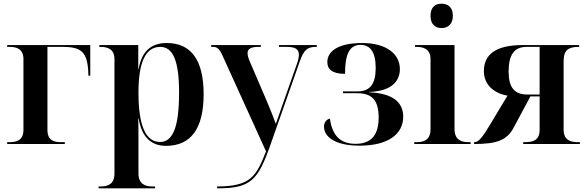

<svg xmlns="http://www.w3.org/2000/svg" viewBox="-20 -780 3176 1040"><path d="M19 0H331V-10H309C275 -10 237 -18 237 -76V-526H321C422 -526 452 -496 458 -394L459 -370H469V-536H19V-526H32C66 -526 107 -518 107 -460V-76C107 -18 66 -10 32 -10H19Z M514 240H820V230H805C765 230 730 216 730 159V-16C730 -57 730 -101 729 -139H731C747 -37 800 10 879 10C1012 10 1083 -80 1083 -270C1083 -459 1012 -547 883 -547C799 -547 747 -502 731 -406H729V-536H518V-526H525C565 -526 600 -513 600 -459V160C600 217 565 230 525 230H514ZM847 -11C769 -11 730 -100 730 -278C730 -442 768 -526 848 -526C918 -526 950 -448 950 -279C950 -96 918 -11 847 -11Z M1156 230V240H1161C1338 240 1378 196 1445 4L1604 -448C1625 -509 1645 -526 1691 -526H1696V-536H1491V-526H1533C1579 -526 1599 -514 1599 -484C1599 -472 1596 -455 1589 -436L1508 -206C1500 -181 1487 -147 1474 -109C1462 -141 1449 -177 1427 -228L1333 -447C1325 -466 1321 -480 1321 -492C1321 -517 1342 -526 1380 -526H1393V-536H1124V-526H1135C1157 -526 1170 -514 1187 -475L1421 40C1368 173 1340 230 1156 230Z M1928 9C2082 9 2164 -53 2164 -148C2164 -221 2115 -274 1980 -280V-282C2103 -286 2146 -342 2146 -406C2146 -489 2071 -547 1942 -547C1803 -547 1753 -497 1753 -444C1753 -406 1778 -380 1849 -380C1849 -485 1872 -537 1933 -537C1986 -537 2015 -497 2015 -412C2015 -324 1984 -285 1916 -285H1838V-275H1915C1994 -275 2031 -238 2031 -144C2031 -52 1994 -1 1906 -1C1831 -1 1780 -38 1767 -138C1746 -132 1735 -115 1735 -94C1735 -45 1785 9 1928 9Z M2372 -628C2405 -628 2433 -648 2433 -694C2433 -742 2405 -760 2372 -760C2338 -760 2312 -742 2312 -694C2312 -648 2338 -628 2372 -628ZM2224 0H2529V-10H2517C2477 -10 2442 -24 2442 -81V-536H2228V-526H2237C2276 -526 2312 -513 2312 -459V-80C2312 -23 2277 -10 2237 -10H2224Z M2548 0C2666 0 2725 -18 2762 -88L2853 -258H2903V-77C2903 -18 2865 -10 2821 -10H2814V0H3121V-10H3108C3057 -10 3033 -32 3033 -77V-450C3033 -510 3061 -526 3114 -526H3117V-536H2813C2662 -536 2601 -483 2601 -394C2601 -316 2664 -272 2729 -262L2637 -109C2594 -37 2573 -10 2550 -10H2548ZM2836 -268C2765 -268 2735 -308 2735 -392C2735 -483 2765 -526 2832 -526H2903V-268Z"/></svg>

Font: Noto Serif Display SemiBold
Style: Regular
Weight: 600
Designer: Monotype Design Team
Foundry: Monotype Imaging Inc.
Version: Version 2.009